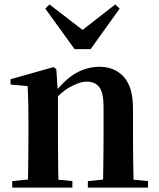

<svg xmlns="http://www.w3.org/2000/svg" viewBox="-20 -857 725 877"><path d="M36 0V-29.9L141.6 -40.2H204.7L310.6 -29.9V0ZM106.2 0Q107.9 -25.5 108.4 -67.4Q108.9 -109.4 109.4 -154.8Q109.9 -200.3 109.9 -234.8V-310.2Q109.9 -360 109 -393.7Q108.2 -427.5 106.2 -463.8L28.1 -470.7V-495.2L224.2 -550.4L237.2 -541.7L244.6 -428V-425.6V-234.8Q244.6 -200.3 245.1 -154.8Q245.6 -109.4 246.1 -67.4Q246.6 -25.5 247.6 0ZM381.3 0V-29.9L485.2 -40.2H547.8L655.9 -29.9V0ZM450 0Q451 -25.5 451.5 -66.9Q452 -108.4 452.5 -153.8Q453 -199.3 453 -234.8V-369.8Q453 -433.2 433.6 -458.7Q414.2 -484.2 376.2 -484.2Q345.6 -484.2 301.8 -460.5Q258.1 -436.8 212.5 -383.3L207.6 -425.7H222.9Q279.1 -497.3 329.7 -524.6Q380.3 -551.9 434.5 -551.9Q503.6 -551.9 545.5 -505.8Q587.5 -459.6 587.5 -360.5V-234.8Q587.5 -199.3 588 -153.8Q588.5 -108.4 589.3 -66.9Q590.2 -25.5 591.2 0ZM206.2 -836.7 394.2 -691.7H320.2L506.5 -836.7L526.6 -817.8L394 -632.7H320.5L186.8 -817.8Z"/></svg>

Font: Noto Serif KR
Style: Regular
Weight: 200
Designer: Ryoko NISHIZUKA 西塚涼子 (kana & ideographs); Frank Grießhammer (Latin, Greek & Cyrillic); Wenlong ZHANG 张文龙 (bopomofo); San
Foundry: Adobe
Version: Version 2.001;hotconv 1.1.0;makeotfexe 2.6.0